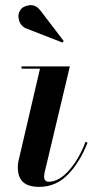

<svg xmlns="http://www.w3.org/2000/svg" viewBox="-20 -719 386 749"><path d="M87.5 -606Q63.5 -613.5 55.2 -636.8Q47 -660 58.5 -678.5Q68.5 -695 94 -698.5Q119.5 -702 138.5 -677L228.5 -559L223.5 -553ZM321.5 -162.5Q292 -86.5 245.2 -38.2Q198.5 10 132.5 10Q91 10 70.2 -8.5Q49.5 -27 49.5 -67Q49.5 -79.5 52 -90.5L136 -451H64V-460H252.5L154.5 -48Q152 -36.5 152 -30Q152 -21.5 156.2 -15.8Q160.5 -10 170 -10Q209.5 -10 248.8 -54Q288 -98 313.5 -165.5Z"/></svg>

Font: Bodoni* 24pt Medium
Style: Italic
Weight: 500
Italic angle: -13°
Version: Version 2.3